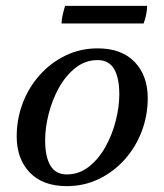

<svg xmlns="http://www.w3.org/2000/svg" viewBox="-20 -620 561 655"><path d="M313 -415Q271 -415 237.5 -388.5Q204 -362 181 -320.5Q158 -279 146 -231.5Q134 -184 134 -142Q134 -85 152 -55Q170 -25 208 -25V15Q126 15 81.5 -31.5Q37 -78 37 -155Q37 -214 57.5 -268Q78 -322 115.5 -364Q153 -406 203.5 -430.5Q254 -455 313 -455ZM208 -25Q250 -25 283.5 -51.5Q317 -78 340 -119.5Q363 -161 375 -208.5Q387 -256 387 -298Q387 -355 369 -385Q351 -415 313 -415V-455Q395 -455 439.5 -408.5Q484 -362 484 -285Q484 -226 463.5 -172Q443 -118 405.5 -76Q368 -34 317.5 -9.5Q267 15 208 15ZM470 -540H190Q190 -553 194 -570Q198 -587 202 -600H482Q482 -587 478.5 -570Q475 -553 470 -540Z"/></svg>

Font: Poltawski Nowy
Style: Italic
Weight: 400
Italic angle: -12°
Designer: Adam Pótawski, Mateusz Machalski, Borys Kosmynka, Ania Wieluska
Foundry: Capitalics.wtf
Version: Version 1.001;gftools[0.9.25]